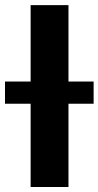

<svg xmlns="http://www.w3.org/2000/svg" viewBox="-62 -748 394 768"><path d="M211.9 -727.5Q211.9 -545.9 211.9 0Q173.8 0 60.5 0Q60.5 -181.6 60.5 -727.5Q98.6 -727.5 211.9 -727.5ZM-42 -333Q-42 -355.5 -42 -421.9Q46.9 -421.9 312.5 -421.9Q312.5 -399.4 312.5 -333Q224.6 -333 -42 -333Z"/></svg>

Font: DeepSea
Style: Bold
Weight: 700
Designer: Stem
Version: Version 3.019;git-0a5106e0b